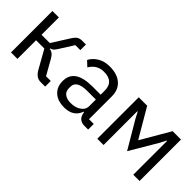

<svg xmlns="http://www.w3.org/2000/svg" viewBox="40 -1103 1690 1690"><g transform="rotate(45 885.0 -258.0)"><path d="M85 0V-516H165V-300H268L368 -458Q390 -493 408.5 -504.5Q427 -516 455 -516H502V-446H440L359 -318Q343 -293 333 -283.5Q323 -274 303 -268V-264Q346 -258 372 -210L451 -70H510V0H452Q398 0 363 -63L268 -232H165V0Z M757 12Q676 12 630 -30Q584 -72 584 -144Q584 -295 804 -295H906V-346Q906 -459 784 -459Q699 -459 653 -382L605 -427Q628 -471 675 -499.5Q722 -528 788 -528Q881 -528 933.5 -482Q986 -436 986 -354V-70H1045V0H1000Q924 0 912 -78L911 -84H906Q872 12 757 12ZM770 -56Q829 -56 867.5 -83Q906 -110 906 -150V-235H800Q668 -235 668 -157V-136Q668 -98 695.5 -77Q723 -56 770 -56Z M1159 0V-516H1264L1421 -248H1425L1581 -516H1685V0H1607V-420H1602L1573 -364L1422 -108L1271 -364L1242 -420H1237V0Z"/></g></svg>

Font: Anuphan
Style: Regular
Weight: 400
Designer: Mike Abbink, Paul van der Laan, Pieter van Rosmalen, Mint Tantisuwanna
Foundry: Bold Monday; Cadson Demak
Version: Version 3.002;hotconv 1.0.109;makeotfexe 2.5.65596